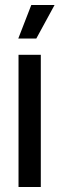

<svg xmlns="http://www.w3.org/2000/svg" viewBox="-20 -747 238 767"><path d="M54 0V-528H143V0ZM125 -593H53L105 -727H198Z"/></svg>

Font: Bricolage Grotesque 36pt Condensed
Style: Regular
Weight: 400
Width: 3
Designer: Mathieu Triay
Foundry: Atelier Triay
Version: Version 1.001;gftools[0.9.33.dev8+g029e19f]